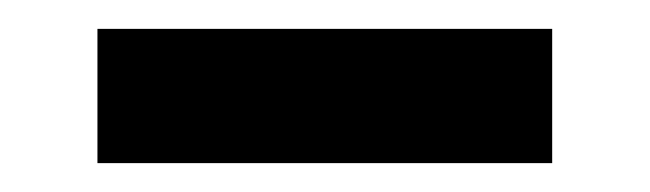

<svg xmlns="http://www.w3.org/2000/svg" viewBox="-20 -668 450 133"><path d="M362.5 -555H47.5V-648H362.5Z"/></svg>

Font: Anek Malayalam Medium
Style: Bold
Weight: 700
Version: Version 1.003